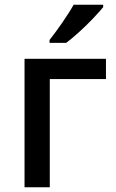

<svg xmlns="http://www.w3.org/2000/svg" viewBox="-20 -786 486 806"><path d="M413.1 -766.1H289.1C265.1 -722.7 217.3 -654.8 188 -618.2V-606H257.8C273.9 -618.2 292 -633.3 313 -652.3C333.5 -670.9 353 -689.9 371.1 -709C389.2 -728 402.8 -743.7 413.1 -755.9ZM83 -539.1V0H189V-454.1H424.8V-539.1Z"/></svg>

Font: Noto Reveo Sans
Style: Regular
Weight: 500
Designer: Monotype Design Team
Foundry: Monotype Imaging Inc.
Version: Version 2.007